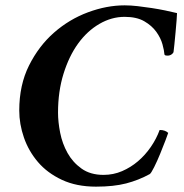

<svg xmlns="http://www.w3.org/2000/svg" viewBox="-20 -691 688 718"><path d="M446 -671Q379 -671 309 -645Q239 -619 182 -569Q125 -519 88.5 -446Q52 -373 52 -278Q52 -227 69.5 -176.5Q87 -126 122 -85Q157 -44 211.5 -18.5Q266 7 339 7Q405 7 451.5 -5Q498 -17 540 -40Q545 -43 556.5 -66Q568 -89 579 -116Q590 -143 599 -166.5Q608 -190 609 -194Q604 -199 596 -202Q588 -205 577 -205Q565 -172 544 -141.5Q523 -111 496 -88Q469 -65 436.5 -51Q404 -37 367 -37Q318 -37 285 -60.5Q252 -84 232.5 -119Q213 -154 205 -194.5Q197 -235 197 -270Q197 -349 217.5 -415Q238 -481 272 -528Q306 -575 351.5 -601.5Q397 -628 446 -628Q491 -628 519.5 -611.5Q548 -595 564.5 -572Q581 -549 587.5 -525.5Q594 -502 595 -487Q597 -484 600 -483.5Q603 -483 607 -483Q615 -483 621.5 -487.5Q628 -492 629 -497Q630 -502 632 -523.5Q634 -545 636.5 -570Q639 -595 640.5 -616.5Q642 -638 642 -642Q622 -647 597.5 -652Q573 -657 547 -661Q521 -665 495 -668Q469 -671 446 -671Z"/></svg>

Font: Vermiglione
Style: Italic
Weight: 400
Italic angle: -11°
Version: Version 1.105